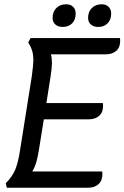

<svg xmlns="http://www.w3.org/2000/svg" viewBox="-20 -878 582 898"><path d="M542 -686Q542 -656 523.5 -640Q505 -624 476 -624H218Q223 -608 223 -583Q223 -563 217 -523L197 -396H461Q462 -392 462 -382Q462 -352 443.5 -336Q425 -320 396 -320H185L162 -177Q157 -146 150.5 -122Q144 -98 131 -76H458Q459 -72 459 -64Q459 -33 440.5 -16.5Q422 0 393 0H12L7 -21Q37 -51 51 -84Q65 -117 74 -177L129 -523Q136 -576 136 -596Q136 -621 130.5 -640Q125 -659 112 -679L123 -700H541Q542 -696 542 -686ZM226 -794Q226 -823 243.5 -840.5Q261 -858 290 -858Q310 -858 322 -846Q334 -834 334 -815Q334 -786 317.5 -769Q301 -752 273 -752Q252 -752 239 -763.5Q226 -775 226 -794ZM392 -794Q392 -823 409.5 -840.5Q427 -858 456 -858Q476 -858 488 -846Q500 -834 500 -815Q500 -786 483.5 -769Q467 -752 439 -752Q418 -752 405 -763.5Q392 -775 392 -794Z"/></svg>

Font: Thasadith
Style: Bold Italic
Weight: 700
Italic angle: -9°
Designer: Cadson Demak Co.,Ltd.
Foundry: Cadson Demak Co.,Ltd.
Version: Version 1.000; ttfautohint (v1.6)